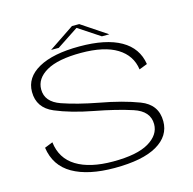

<svg xmlns="http://www.w3.org/2000/svg" viewBox="-103 -800 910 907"><g transform="rotate(-15 352.0 -346.0)"><path d="M348.5 4.5Q486 4.5 556.5 -36.5Q627 -77.5 627 -149.5Q627 -231.5 547 -262Q467 -292.5 356.5 -312.5Q253.5 -332 181 -357.2Q108.5 -382.5 108.5 -443.5Q108.5 -497 165.2 -529.5Q222 -562 334 -562Q448 -562 510.2 -523.5Q572.5 -485 582 -415L622 -430.5Q609.5 -511 537 -552.2Q464.5 -593.5 335 -593.5Q206 -593.5 134.8 -553.8Q63.5 -514 63.5 -443.5Q63.5 -365.5 139.2 -333.5Q215 -301.5 323 -281Q429 -261 505.2 -236.2Q581.5 -211.5 581.5 -147.5Q581.5 -95 524.2 -61Q467 -27 349.5 -27Q236.5 -27 170.5 -67.5Q104.5 -108 95 -189L55 -173Q68 -82.5 144 -39Q220 4.5 348.5 4.5ZM202 -612H239.5L345 -681.5L450.5 -612H487L362 -695.5H326.5Z"/></g></svg>

Font: Anybody Expanded ExtraLight
Style: Regular
Weight: 250
Width: 7
Version: Version 1.113;gftools[0.9.25]